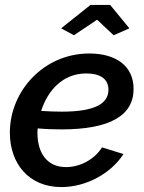

<svg xmlns="http://www.w3.org/2000/svg" viewBox="-20 -749 585 779"><path d="M374 -669 441 -606 505 -634 427 -729H347L228 -634L280 -606ZM229 -224C426 -224 522 -280 522 -388C522 -482 450 -532 342 -532C159 -532 20 -381 20 -211C20 -85 97 10 229 10C330 10 430 -45 481 -124L394 -151C363 -102 305 -71 248 -71C168 -71 132 -132 132 -209C132 -215 132 -221 133 -228C168 -225 201 -224 229 -224ZM330 -451C385 -451 420 -430 420 -385C420 -332 372 -296 231 -296C205 -296 177 -297 147 -299C173 -380 233 -451 330 -451Z"/></svg>

Font: FIGSv2-sans-serif SmBold Italic
Style: Regular
Weight: 600
Italic angle: -12°
Designer: Matt McInerney, Pablo Impallari, Rodrigo Fuenzalida
Foundry: Matt McInerney, Pablo Impallari, Rodrigo Fuenzalida
Version: Version 4.020;hotconv 1.0.109;makeotfexe 2.5.65596